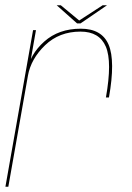

<svg xmlns="http://www.w3.org/2000/svg" viewBox="-24 -706 500 726"><path d="M376.5 -337.5H388Q412.5 -476 386.8 -536.8Q361 -597.5 281.5 -597.5Q198 -597.5 143.5 -549Q89 -500.5 77.5 -434.5L81.5 -419.5Q93 -483.5 146.5 -535Q200 -586.5 280.5 -586.5Q352 -586.5 376.2 -529.5Q400.5 -472.5 376.5 -337.5ZM-3.5 0H7.5L89 -461.5L112 -592H101ZM267.5 -617.5H280.5L380.5 -686H364L275.5 -628.5L206 -686H190.5Z"/></svg>

Font: Anybody Thin
Style: Italic
Weight: 100
Italic angle: -10°
Designer: Tyler Finck
Foundry: Etcetera Type Company
Version: Version 1.114;gftools[0.9.25]